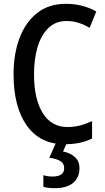

<svg xmlns="http://www.w3.org/2000/svg" viewBox="-20 -745 550 1005"><path d="M328 -635Q271 -635 233 -598Q195 -561 176.5 -498Q158 -435 158 -356Q158 -227 203.5 -153.5Q249 -80 333 -80Q368 -80 400 -88.5Q432 -97 462 -111V-20Q402 10 319 10Q190 10 120.5 -87.5Q51 -185 51 -357Q51 -462 82 -545Q113 -628 174 -676.5Q235 -725 325 -725Q412 -725 484 -685L449 -599Q423 -615 393 -625Q363 -635 328 -635ZM396 135Q396 185 362.5 212.5Q329 240 268 240Q230 240 207 233V172Q229 179 255 179Q316 179 316 135Q316 110 295 97.5Q274 85 238 81L274 0H331L310 48Q349 56 372.5 77.5Q396 99 396 135Z"/></svg>

Font: Noto Sans Lao UI Cond Med
Style: Regular
Weight: 500
Width: 3
Designer: Monotype Design Team
Foundry: Monotype Imaging Inc.
Version: Version 2.000; ttfautohint (v1.8.4.7-5d5b)